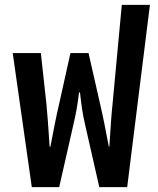

<svg xmlns="http://www.w3.org/2000/svg" viewBox="-20 -765 645 785"><path d="M110 0H222L280 -255C291 -303 297 -334 303 -387H307C313 -334 318 -297 328 -255L386 0H500L593 -745H478L440 -338C436 -303 432 -243 427 -165H425C412 -233 401 -291 389 -341L342 -548H268L222 -341C210 -291 199 -233 186 -165H183C178 -240 173 -311 170 -338L147 -548H32Z"/></svg>

Font: Noto Sans Thai Cond SemBd
Style: Regular
Weight: 600
Width: 3
Designer: Monotype Design Team
Foundry: Monotype Imaging Inc.
Version: Version 2.002